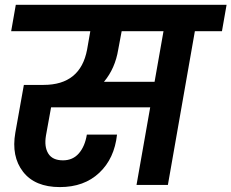

<svg xmlns="http://www.w3.org/2000/svg" viewBox="-20 -760 951 789"><path d="M465.8 -556.2Q453.1 -478.5 407.2 -423.8H615.2L651.9 -631.8H480ZM25.9 -631.8 44.9 -740.2H911.1L892.1 -631.8H780.8L669.9 0H541L597.2 -318.8H189.9L168.9 -203.1Q161.1 -156.7 178.5 -128.9Q195.8 -101.1 238.8 -101.1Q279.3 -101.1 304.2 -129.9Q329.1 -158.7 336.9 -207H460.9Q450.2 -108.4 387.9 -49.8Q325.7 8.8 226.1 8.8Q123.5 8.8 74.7 -54.2Q25.9 -117.2 43 -214.8L78.1 -411.1H159.2Q310.5 -411.1 337.9 -556.2L351.1 -631.8Z"/></svg>

Font: SVN-Poppins SemiBold
Style: Italic
Weight: 600
Italic angle: -10°
Designer: Ninad Kale (Devanagari), Jonny Pinhorn (Latin)
Foundry: Indian Type Foundry
Version: Version 3.002 2017